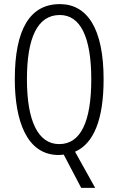

<svg xmlns="http://www.w3.org/2000/svg" viewBox="-20 -744 575 934"><path d="M484 -358C484 -606 404 -724 271 -724C126 -724 52 -602 52 -359C52 -157 110 10 265 10C273 10 282 9 290 8L375 170H443L345 -6C435 -45 484 -161 484 -358ZM111 -358C111 -560 162 -671 271 -671C371 -671 424 -564 424 -358C424 -151 372 -43 268 -43C166 -43 111 -154 111 -358Z"/></svg>

Font: Noto Sans Bengali ExtraCondensed Light
Style: Regular
Weight: 300
Width: 2
Designer: Joana Ranito - Universal Thirst; Jelle Bosma - Monotype Design Team
Foundry: Universal Thirst ehf.
Version: Version 3.000